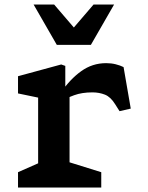

<svg xmlns="http://www.w3.org/2000/svg" viewBox="-20 -838 660 858"><path d="M60.5 -68.5 183.6 -122.8 150.4 -66.2V-434.6L182.8 -395.1L60.5 -420.5V-497.4L253.5 -549.9L271.8 -543.5V-441.9L290.8 -434.9V-66.7L258.2 -122.8L432.5 -68.5V0H60.5ZM393.6 -425.2H392.9Q346.1 -425.2 311.4 -412.5Q276.8 -399.9 238.1 -378.2L236.8 -377.8L253 -425.3Q292.8 -483.9 342.7 -519.8Q392.6 -555.8 454.3 -555.8Q477.2 -555.8 497 -550.8Q516.8 -545.9 532.2 -538.2L564.3 -352.7L514.2 -341.2L494.8 -371.9Q474.5 -404.9 449 -415Q423.4 -425.1 393.6 -425.2ZM233.9 -637.4H386.1L489.8 -817.7H398L310 -715.1L222 -817.7H130.2Z"/></svg>

Font: Monaspace Xenon Var
Style: Regular
Weight: 400
Designer: Riley Cran and the Lettermatic Team
Version: Version 1.000 (Monaspace Xenon Var)